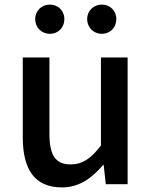

<svg xmlns="http://www.w3.org/2000/svg" viewBox="-20 -801 660 835"><path d="M249 14C324 14 378 -25 428 -83H431L440 0H535V-551H419V-168C374 -110 338 -86 287 -86C223 -86 195 -124 195 -218V-551H79V-204C79 -64 131 14 249 14ZM197 -654C234 -654 260 -682 260 -718C260 -753 234 -781 197 -781C160 -781 133 -753 133 -718C133 -682 160 -654 197 -654ZM423 -654C460 -654 486 -682 486 -718C486 -753 460 -781 423 -781C386 -781 359 -753 359 -718C359 -682 386 -654 423 -654Z"/></svg>

Font: Noto Sans JP Medium
Style: Regular
Weight: 500
Designer: Ryoko NISHIZUKA 西塚涼子 (kana, bopomofo & ideographs); Paul D. Hunt (Latin, Greek & Cyrillic); Sandoll Communications 산돌커뮤니
Foundry: Adobe
Version: Version 2.004;hotconv 1.0.118;makeotfexe 2.5.65603